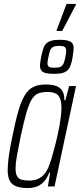

<svg xmlns="http://www.w3.org/2000/svg" viewBox="-20 -947 406 975"><path d="M123 8Q87 8 63.5 -0.5Q40 -9 29.5 -29Q19 -49 19 -84Q19 -113 25 -156Q31 -199 43 -255Q59 -335 74 -386Q89 -437 107.5 -466Q126 -495 151.5 -506.5Q177 -518 214 -518Q238 -518 259 -512.5Q280 -507 293.5 -490Q307 -473 307 -438H312L331 -510H366L257 0H223L235 -71H231Q216 -36 198 -19.5Q180 -3 160.5 2.5Q141 8 123 8ZM129 -30Q154 -30 173 -38.5Q192 -47 206 -64Q220 -81 230 -108Q237 -126 245 -154Q253 -182 261.5 -215Q270 -248 277 -282.5Q284 -317 288 -347.5Q292 -378 292 -401Q292 -444 276 -462Q260 -480 222 -480Q193 -480 174 -472.5Q155 -465 141 -442Q127 -419 114 -374Q101 -329 85 -255Q73 -196 66 -156.5Q59 -117 59 -92Q59 -66 66.5 -52.5Q74 -39 90 -34.5Q106 -30 129 -30ZM254 -572Q227 -572 211.5 -576Q196 -580 189.5 -589.5Q183 -599 183 -615Q183 -624 185 -634.5Q187 -645 189 -658Q194 -682 199.5 -699Q205 -716 214.5 -725.5Q224 -735 240.5 -740Q257 -745 282 -745Q309 -745 325 -740.5Q341 -736 347.5 -727Q354 -718 354 -703Q354 -695 352.5 -683.5Q351 -672 349 -658Q345 -634 339 -617Q333 -600 323.5 -590.5Q314 -581 297.5 -576.5Q281 -572 254 -572ZM256 -603Q276 -603 286.5 -607.5Q297 -612 302.5 -624Q308 -636 312 -658Q314 -668 315 -675.5Q316 -683 316 -689Q316 -703 308.5 -708.5Q301 -714 280 -714Q261 -714 250.5 -709Q240 -704 235 -692Q230 -680 226 -658Q224 -648 222.5 -640Q221 -632 221 -626Q221 -613 229 -608Q237 -603 256 -603ZM267 -790 268 -795 318 -927H365V-922L296 -790Z"/></svg>

Font: Saira ExtraCondensed ExtraLight
Style: Italic
Weight: 250
Width: 2
Italic angle: -12°
Designer: Hector Gatti with collaboration of the Omnibus-Type team
Foundry: Omnibus-Type
Version: Version 1.101